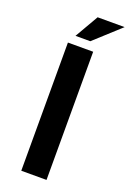

<svg xmlns="http://www.w3.org/2000/svg" viewBox="-172 -977 698 1036"><g transform="rotate(20 177.0 -459.5)"><path d="M95 -736H240V0H95ZM354 -919 206 -784H121L199 -919Z"/></g></svg>

Font: Reem Kufi Fun
Style: Bold
Weight: 700
Designer: Khaled Hosny
Version: Version 1.005